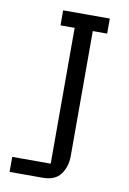

<svg xmlns="http://www.w3.org/2000/svg" viewBox="-85 -803 576 855"><g transform="rotate(10 203.0 -375.0)"><path d="M341 -750V-682H276V-117Q276 -69 251 -34.5Q226 0 169 0H20V-68H194V-682H130V-750Z"/></g></svg>

Font: Kelly Slab
Style: Regular
Weight: 400
Designer: Denis Masharov
Foundry: Denis Masharov
Version: Version 1.001